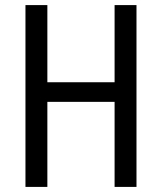

<svg xmlns="http://www.w3.org/2000/svg" viewBox="-20 -734 635 754"><path d="M516 0H430V-334H166V0H80V-714H166V-411H430V-714H516Z"/></svg>

Font: Noto Sans Lao Condensed
Style: Regular
Weight: 400
Width: 3
Designer: Monotype Design Team
Foundry: Monotype Imaging Inc.
Version: Version 2.003; ttfautohint (v1.8.4.7-5d5b)